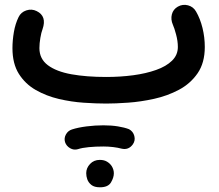

<svg xmlns="http://www.w3.org/2000/svg" viewBox="-20 -382 910 797"><path d="M31.7 -182.1Q31.7 -214.4 37.6 -248.8Q43.5 -283.2 57.1 -311Q66.9 -331.5 89.4 -338.9Q111.8 -346.2 132.3 -335.9Q175.3 -314.9 156.7 -261.2Q151.4 -247.6 147.5 -224.6Q143.6 -201.7 143.6 -182.1Q143.6 -137.7 178.7 -111.3Q213.9 -85 276.4 -73.7Q338.9 -62.5 420.9 -62.5Q479.5 -62.5 532.7 -69.6Q585.9 -76.7 627.9 -91.6Q669.9 -106.4 694.1 -130.1Q718.3 -153.8 718.3 -187Q718.3 -211.4 710.9 -239Q703.6 -266.6 697.8 -278.8Q688 -301.3 693.4 -322.3Q698.7 -343.3 718.3 -354.5Q738.3 -365.7 760.5 -359.9Q782.7 -354 793.9 -334Q811 -304.7 820.6 -265.9Q830.1 -227.1 830.1 -187Q830.1 -121.1 800.3 -77.9Q770.5 -34.7 722.7 -9.3Q674.8 16.1 619.4 28.3Q564 40.5 511.5 44.2Q459 47.9 420.9 47.9Q379.4 47.9 327.9 44.4Q276.4 41 224.4 28.8Q172.4 16.6 128.7 -8.3Q85 -33.2 58.3 -75.4Q31.7 -117.7 31.7 -182.1ZM250 208Q245.1 191.4 253.7 176Q262.2 160.6 278.8 155.3Q304.7 147 339.8 142.6Q375 138.2 409.2 138.2Q442.4 138.2 469.5 142.6Q496.6 147 515.6 154.3Q532.7 163.6 537.6 182.4Q542.5 201.2 531.7 216.8Q513.7 242.2 483.9 234.9Q470.2 231 449.7 228.5Q429.2 226.1 409.2 226.1Q376.5 226.1 348.6 228.8Q320.8 231.4 303.2 237.3Q286.6 242.2 271 233.2Q255.4 224.1 250 208ZM337.9 336.9Q337.9 315.4 353.8 298.6Q369.6 281.7 394.5 281.7Q412.1 281.7 424.3 289.1Q436.5 296.4 443.8 307.6Q452.6 321.8 452.6 337.4Q452.6 355 440.7 375.2Q428.7 395.5 395 395.5Q371.6 395.5 359.4 385.7Q347.2 376 342.3 362.3Q337.9 349.6 337.9 336.9Z"/></svg>

Font: Mikhak SemiBold
Style: Regular
Weight: 600
Designer: Amin Abedi
Version: Version 3.3